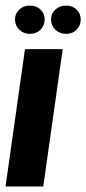

<svg xmlns="http://www.w3.org/2000/svg" viewBox="-24 -672 311 692"><path d="M-4 0 66 -495H202L132 0ZM84 -550Q61 -550 45.5 -565Q30 -580 30 -602Q30 -623 45.5 -637.5Q61 -652 84 -652Q107 -652 122 -637.5Q137 -623 137 -602Q137 -580 122 -565Q107 -550 84 -550ZM214 -550Q191 -550 175.5 -565Q160 -580 160 -602Q160 -623 175.5 -637.5Q191 -652 214 -652Q237 -652 252 -637.5Q267 -623 267 -602Q267 -580 252 -565Q237 -550 214 -550Z"/></svg>

Font: Alumni Sans Thin ExtraBold
Style: Italic
Weight: 800
Italic angle: -8°
Version: Version 1.016